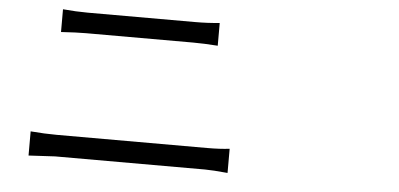

<svg xmlns="http://www.w3.org/2000/svg" viewBox="-45 -737 1589 764"><g transform="rotate(5 750.0 -355.0)"><path d="M91.8 -59.6V-156.2Q148.4 -151.4 197.3 -151.4H795.9Q849.6 -151.4 886.7 -156.2V-59.6Q826.2 -65.4 795.9 -65.4H197.3Q194.3 -65.4 91.8 -59.6ZM177.7 -560.5V-651.4Q231.4 -646.5 276.4 -646.5H705.1Q756.8 -646.5 803.7 -651.4V-560.5Q747.1 -564.5 705.1 -564.5H277.3Q240.2 -564.5 177.7 -560.5Z"/></g></svg>

Font: Bpmf Zihi Sans Regular
Style: Regular
Weight: 400
Foundry: But Ko
Version: Version 1.320